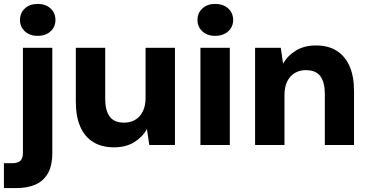

<svg xmlns="http://www.w3.org/2000/svg" viewBox="-50 -740 1884 980"><path d="M-30 220V93H11Q41 93 54 80.5Q67 68 67 41V-496H217V40Q217 106 194 145.5Q171 185 130 202.5Q89 220 33 220ZM142 -557Q102 -557 77 -580Q52 -603 52 -638Q52 -674 77 -697Q102 -720 143 -720Q183 -720 208 -697Q233 -674 233 -638Q233 -603 208 -580Q183 -557 142 -557Z M532 12Q469 12 425.5 -15Q382 -42 359.5 -94Q337 -146 337 -221V-496H487V-235Q487 -177 509.5 -145.5Q532 -114 584 -114Q616 -114 641 -129Q666 -144 679.5 -172.5Q693 -201 693 -240V-496H843V0H712L700 -81Q677 -40 634.5 -14Q592 12 532 12Z M973 0V-496H1123V0ZM1048 -557Q1008 -557 983 -580Q958 -603 958 -638Q958 -674 983 -697Q1008 -720 1048 -720Q1089 -720 1114.5 -697Q1140 -674 1140 -638Q1140 -603 1114.5 -580Q1089 -557 1048 -557Z M1252 0V-496H1383L1395 -415Q1418 -456 1460.5 -482Q1503 -508 1563 -508Q1626 -508 1669 -480.5Q1712 -453 1734.5 -401.5Q1757 -350 1757 -275V0H1608V-261Q1608 -319 1585.5 -350.5Q1563 -382 1510 -382Q1479 -382 1454 -367Q1429 -352 1415.5 -323.5Q1402 -295 1402 -255V0Z"/></svg>

Font: DM Sans 24pt Black
Style: Regular
Weight: 900
Designer: Colophon Foundry, Jonny Pinhorn
Foundry: Colophon Foundry
Version: Version 4.004;gftools[0.9.30]